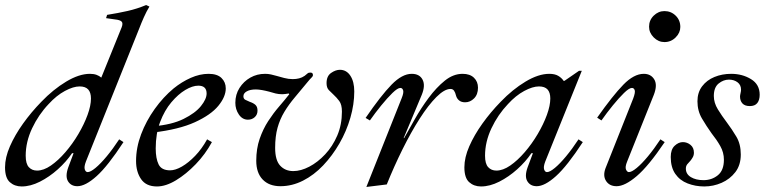

<svg xmlns="http://www.w3.org/2000/svg" viewBox="-23 -732 3048 762"><path d="M63 8Q35 8 16 -9Q-3 -26 -3 -68Q-3 -107 16.5 -151.5Q36 -196 68.5 -241.5Q101 -287 141 -328Q188 -377 239.5 -408Q291 -439 334 -439Q349 -439 360 -435Q371 -431 379 -424L460 -624Q466 -640 459.5 -646.5Q453 -653 433 -655L398 -660L402 -673Q446 -680 483.5 -688.5Q521 -697 557 -712L570 -706Q558 -686 548 -663.5Q538 -641 530 -620L318 -91Q310 -70 313.5 -59.5Q317 -49 325 -49Q336 -49 356 -65.5Q376 -82 400.5 -111.5Q425 -141 450 -179L467 -168Q405 -73 360.5 -33Q316 7 284 7Q259 7 247 -12.5Q235 -32 248 -68L269 -124H263Q240 -90 206.5 -60Q173 -30 135.5 -11Q98 8 63 8ZM124 -55Q150 -55 179 -75Q208 -95 236.5 -128Q265 -161 288 -200Q311 -239 324.5 -276Q338 -313 338 -341Q338 -365 327 -377Q316 -389 293 -389Q268 -389 234.5 -371Q201 -353 170 -319Q130 -277 104.5 -223Q79 -169 79 -114Q79 -82 91.5 -68.5Q104 -55 124 -55Z M600 8Q557 8 537 -21Q517 -50 517 -93Q517 -146 537 -199Q557 -252 591 -299.5Q625 -347 666 -381Q698 -407 734 -423Q770 -439 805 -439Q839 -439 856 -422.5Q873 -406 873 -381Q873 -348 843.5 -312Q814 -276 750.5 -247Q687 -218 584 -206L587 -231Q659 -237 705.5 -260Q752 -283 774.5 -311Q797 -339 797 -361Q797 -392 764 -392Q741 -392 712.5 -375Q684 -358 657 -326Q630 -294 612.5 -248Q595 -202 595 -143Q595 -103 606.5 -79.5Q618 -56 652 -56Q673 -56 699 -71Q725 -86 751.5 -113.5Q778 -141 799 -179L818 -168Q792 -120 754 -80.5Q716 -41 675.5 -16.5Q635 8 600 8Z M1090 7Q1045 7 1019.5 -19.5Q994 -46 994 -94Q994 -142 1007.5 -181Q1021 -220 1041.5 -251.5Q1062 -283 1084.5 -309Q1107 -335 1125 -358L1123 -361Q1116 -360 1109.5 -359Q1103 -358 1098 -358Q1083 -358 1071 -361Q1059 -364 1046 -368Q1031 -372 1017 -374.5Q1003 -377 992 -377Q970 -377 956.5 -369.5Q943 -362 943 -350Q943 -340 950.5 -336Q958 -332 968 -328Q983 -323 991 -315.5Q999 -308 999 -293Q999 -277 988 -267Q977 -257 961 -257Q939 -257 925 -277.5Q911 -298 911 -324Q911 -357 927.5 -383Q944 -409 970.5 -424Q997 -439 1029 -439Q1041 -439 1052.5 -436.5Q1064 -434 1074 -431Q1088 -427 1105 -422.5Q1122 -418 1139 -418Q1152 -418 1164 -421Q1176 -424 1186 -431Q1194 -437 1197.5 -440.5Q1201 -444 1209 -444Q1219 -444 1219 -434Q1219 -429 1213 -423.5Q1207 -418 1199 -408Q1171 -374 1147 -345.5Q1123 -317 1105.5 -288Q1088 -259 1078.5 -225Q1069 -191 1069 -145Q1069 -96 1089 -74.5Q1109 -53 1141 -53Q1171 -53 1204.5 -70.5Q1238 -88 1267.5 -119.5Q1297 -151 1315.5 -194Q1334 -237 1334 -289Q1334 -317 1323.5 -331Q1313 -345 1301 -356Q1291 -365 1282 -374.5Q1273 -384 1273 -402Q1273 -430 1291 -442.5Q1309 -455 1326 -455Q1352 -455 1367.5 -431.5Q1383 -408 1383 -369Q1383 -318 1367.5 -264.5Q1352 -211 1324 -162.5Q1296 -114 1259.5 -75.5Q1223 -37 1179.5 -15Q1136 7 1090 7Z M1431 10 1571 -342Q1580 -364 1577 -373.5Q1574 -383 1566 -383Q1555 -383 1534.5 -363Q1514 -343 1490 -313.5Q1466 -284 1445 -254L1428 -264Q1489 -353 1531 -396Q1573 -439 1611 -439Q1642 -439 1654 -416Q1666 -393 1651 -356L1579 -184H1581Q1599 -216 1623.5 -259.5Q1648 -303 1678.5 -344Q1709 -385 1742.5 -412Q1776 -439 1813 -439Q1842 -439 1858 -423.5Q1874 -408 1874 -384Q1874 -357 1858.5 -341.5Q1843 -326 1823 -326Q1808 -326 1799 -333.5Q1790 -341 1787 -352Q1784 -365 1779 -372Q1774 -379 1765 -379Q1741 -379 1709 -347Q1677 -315 1642.5 -261Q1608 -207 1574.5 -139.5Q1541 -72 1512 0Z M1886 8Q1858 8 1839 -9Q1820 -26 1820 -68Q1820 -107 1839.5 -151.5Q1859 -196 1891.5 -241.5Q1924 -287 1964 -328Q2011 -377 2062.5 -408Q2114 -439 2157 -439Q2179 -439 2192.5 -431Q2206 -423 2214 -411H2217L2275 -451H2286L2141 -91Q2133 -70 2136.5 -59.5Q2140 -49 2148 -49Q2159 -49 2179 -65.5Q2199 -82 2223.5 -111.5Q2248 -141 2273 -179L2290 -168Q2228 -73 2183.5 -33Q2139 7 2107 7Q2082 7 2070 -12.5Q2058 -32 2071 -68L2092 -124H2086Q2063 -90 2029.5 -60Q1996 -30 1958.5 -11Q1921 8 1886 8ZM1947 -55Q1973 -55 2002 -75Q2031 -95 2059.5 -128Q2088 -161 2111 -200Q2134 -239 2147.5 -276Q2161 -313 2161 -341Q2161 -365 2150 -377Q2139 -389 2116 -389Q2091 -389 2057.5 -371Q2024 -353 1993 -319Q1953 -277 1927.5 -223Q1902 -169 1902 -114Q1902 -82 1914.5 -68.5Q1927 -55 1947 -55Z M2424 7Q2396 7 2382.5 -13.5Q2369 -34 2380 -64L2490 -341Q2499 -365 2496 -374Q2493 -383 2485 -383Q2474 -383 2453.5 -363Q2433 -343 2409 -313.5Q2385 -284 2364 -254L2347 -265Q2409 -353 2451 -396Q2493 -439 2532 -439Q2560 -439 2573.5 -417Q2587 -395 2572 -356L2466 -91Q2457 -69 2461.5 -59Q2466 -49 2473 -49Q2484 -49 2504 -65.5Q2524 -82 2548.5 -111.5Q2573 -141 2598 -179L2615 -168Q2551 -73 2504 -33Q2457 7 2424 7ZM2614 -565Q2590 -565 2571.5 -583.5Q2553 -602 2553 -626Q2553 -652 2571.5 -670Q2590 -688 2614 -688Q2640 -688 2658.5 -670Q2677 -652 2677 -625Q2677 -602 2658.5 -583.5Q2640 -565 2614 -565Z M2772 8Q2737 8 2706 -4Q2675 -16 2657 -42Q2639 -68 2639 -109Q2639 -139 2654.5 -153.5Q2670 -168 2687 -168Q2704 -168 2717.5 -157Q2731 -146 2731 -126Q2731 -116 2726.5 -108Q2722 -100 2717 -94Q2710 -87 2704.5 -80Q2699 -73 2699 -63Q2699 -41 2719 -29Q2739 -17 2769 -17Q2802 -17 2826 -36.5Q2850 -56 2850 -98Q2850 -127 2835.5 -152.5Q2821 -178 2801 -203Q2781 -231 2763 -261.5Q2745 -292 2745 -330Q2745 -365 2763.5 -389.5Q2782 -414 2812.5 -426.5Q2843 -439 2879 -439Q2923 -439 2957.5 -418Q2992 -397 2992 -356Q2992 -335 2982.5 -323Q2973 -311 2953 -311Q2933 -311 2923.5 -321.5Q2914 -332 2914 -349Q2914 -351 2914.5 -354.5Q2915 -358 2916 -362Q2917 -366 2917.5 -370Q2918 -374 2918 -376Q2918 -395 2904 -405.5Q2890 -416 2870 -416Q2848 -416 2829 -400.5Q2810 -385 2810 -351Q2810 -324 2826 -298Q2842 -272 2861 -247Q2882 -219 2899.5 -189.5Q2917 -160 2917 -119Q2917 -77 2895.5 -49Q2874 -21 2841 -6.5Q2808 8 2772 8Z"/></svg>

Font: Ibarra Real Nova Medium
Style: Italic
Weight: 500
Italic angle: -22°
Designer: Jose Maria Ribagorda & Octavio Pardo
Foundry: Octavio Pardo
Version: Version 2.000